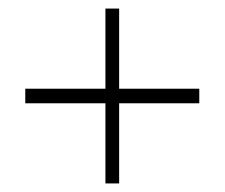

<svg xmlns="http://www.w3.org/2000/svg" viewBox="-20 -545 524 448"><path d="M445 -338V-304H258V-117H226V-304H39V-338H226V-525H258V-338Z"/></svg>

Font: TypoPRO Montserrat
Style: Regular
Weight: 275
Designer: Julieta Ulanovsky
Foundry: Julieta Ulanovsky
Version: Version 6.001